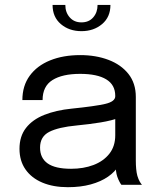

<svg xmlns="http://www.w3.org/2000/svg" viewBox="-20 -768 649 798"><path d="M262 10Q201.5 10 156.2 -9Q111 -28 86 -63.8Q61 -99.5 61 -149.5Q61 -201.5 88 -236.2Q115 -271 164 -290.5Q213 -310 278 -316.5Q376 -326.5 417.5 -336.2Q459 -346 459 -368Q459 -368.5 459 -368.8Q459 -369 459 -369.5Q459 -415.5 421.5 -438.2Q384 -461 313 -461Q239 -461 198 -435.2Q157 -409.5 157 -352H73Q73 -411.5 103.5 -453.2Q134 -495 188.2 -517Q242.5 -539 313.5 -539Q378.5 -539 430.8 -519.2Q483 -499.5 513.8 -460.8Q544.5 -422 544.5 -365Q544.5 -354.5 544.5 -344.2Q544.5 -334 544.5 -323.5V-100Q544.5 -82.5 546 -66Q547.5 -49.5 551 -37Q555.5 -22 561 -12.8Q566.5 -3.5 570 0H484.5Q482 -2.5 477 -11.8Q472 -21 467.5 -33.5Q464 -43.5 462 -58.8Q460 -74 460 -90.5L474 -81Q458.5 -54 428.8 -33.5Q399 -13 357 -1.5Q315 10 262 10ZM275.5 -66.5Q327 -66.5 368.5 -82.2Q410 -98 434.5 -129Q459 -160 459 -206V-311.5L478 -279.5Q446 -267 398.2 -259.2Q350.5 -251.5 298.5 -246.5Q223 -239.5 184.8 -220Q146.5 -200.5 146.5 -154.5Q146.5 -111 178 -88.8Q209.5 -66.5 275.5 -66.5ZM198.5 -747.5H251.5Q251.5 -716.5 269.8 -695.8Q288 -675 318.5 -675Q349.5 -675 367.5 -695.8Q385.5 -716.5 385.5 -747.5H439Q439 -697 404.2 -667.8Q369.5 -638.5 318.5 -638.5Q267.5 -638.5 233 -667.8Q198.5 -697 198.5 -747.5Z"/></svg>

Font: Epilogue
Style: Regular
Weight: 400
Designer: Tyler Finck
Foundry: Etcetera Type Co
Version: Version 2.112